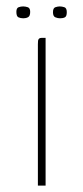

<svg xmlns="http://www.w3.org/2000/svg" viewBox="-20 -578 260 598"><path d="M98 0Q98 -110 98 -220Q98 -330 98 -440Q98 -447 98.5 -451Q99 -455 101.5 -457.5Q104 -460 109 -460H122V0ZM167 -521Q160 -521 152.5 -524Q145 -527 145 -540Q145 -553 152.5 -555.5Q160 -558 166 -558Q173 -558 180.5 -555.5Q188 -553 188 -540Q188 -527 182 -524Q176 -521 167 -521ZM53 -521Q44 -521 37.5 -524Q31 -527 31 -541Q31 -553 38 -555.5Q45 -558 52 -558Q59 -558 66.5 -555.5Q74 -553 74 -541Q74 -528 67.5 -524.5Q61 -521 53 -521Z"/></svg>

Font: Genos Thin
Style: Regular
Weight: 100
Designer: Robert E. Leuschke
Foundry: Robert E. Leuschke
Version: Version 1.010